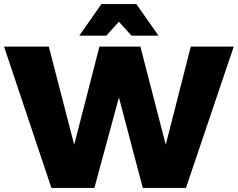

<svg xmlns="http://www.w3.org/2000/svg" viewBox="-23 -932 1179 952"><path d="M-3 -701H219L367 -129H323L470 -701H673L821 -129H777L923 -701H1136L899 0H685L544 -535H590L445 0H232ZM480 -912H653L763 -755H629L516 -880H617L504 -755H370Z"/></svg>

Font: Alexandria ExtraBold
Style: Regular
Weight: 800
Designer: Mohamed Gaber
Foundry: Kief Type Foundry
Version: Version 5.100